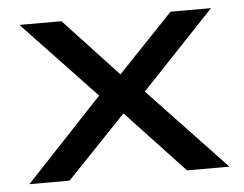

<svg xmlns="http://www.w3.org/2000/svg" viewBox="-42 -541 751 591"><g transform="rotate(-5 333.5 -245.5)"><path d="M26 0 288 -279 289 -226 38 -491H168L346 -300H323L505 -491H630L381 -228L382 -277L644 0H513L322 -204H345L150 0Z"/></g></svg>

Font: Nunito Sans 10pt Expanded Medium
Style: Regular
Weight: 500
Width: 7
Designer: Vernon Adams
Foundry: Vernon Adams
Version: Version 3.101;gftools[0.9.27]